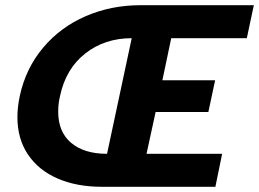

<svg xmlns="http://www.w3.org/2000/svg" viewBox="-20 -719 997 739"><path d="M47 -268Q47 -306 56 -349Q79 -456 146 -535.5Q213 -615 310.5 -657Q408 -699 521 -699H957L930 -572H639L605 -410H808L782 -288H579L544 -127H835L809 0H373Q275 0 201.5 -32Q128 -64 87.5 -124.5Q47 -185 47 -268ZM487 -572Q383 -572 308 -513Q233 -454 211 -349Q204 -320 204 -289Q204 -211 254 -169Q304 -127 392 -127Z"/></svg>

Font: Prompt Semibold
Style: Italic
Weight: 600
Italic angle: -12°
Designer: Katatrad Team
Foundry: CadsonDemak
Version: Version 1.000